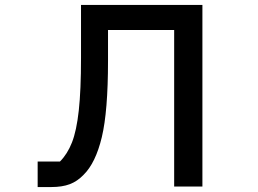

<svg xmlns="http://www.w3.org/2000/svg" viewBox="-20 -753 1040 775"><path d="M132 2V-101H222Q252 -131 270.5 -178Q289 -225 298 -307Q307 -389 307 -519V-733H797V0H683V-632H416V-507Q416 -304 391 -199.5Q366 -95 317 -47Q292 -21 261.5 -9.5Q231 2 187 2Z"/></svg>

Font: IBM Plex Sans JP Medium
Style: Regular
Weight: 500
Designer: Mike Abbink; Paul van der Laan; Pieter van Rosmalen; Wujin Sim; Yejin Wi; Jinhee Kim; Boomi Park; Yona Kim; Kichan Ma
Foundry: Sandoll Inc.
Version: Version 1.001